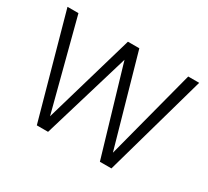

<svg xmlns="http://www.w3.org/2000/svg" viewBox="-138 -919 1233 1139"><g transform="rotate(30 478.0 -350.0)"><path d="M221 0 27 -700H102L262 -86L441 -700H519L693 -85L854 -700H929L732 0H653L477 -597L298 0Z"/></g></svg>

Font: DM Sans Light
Style: Regular
Weight: 300
Designer: Colophon Foundry, Jonny Pinhorn
Foundry: Colophon Foundry
Version: Version 4.004; ttfautohint (v1.8.4.7-5d5b)